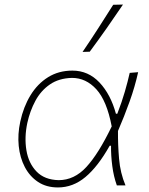

<svg xmlns="http://www.w3.org/2000/svg" viewBox="-20 -814 655 843"><path d="M234.5 9Q183.5 9 147 -15.2Q110.5 -39.5 89 -80.5Q67.5 -121.5 62.2 -173.2Q57 -225 69 -280Q83 -345 113.8 -395.5Q144.5 -446 191 -475Q237.5 -504 298 -504Q367.5 -504 416.8 -451.8Q466 -399.5 489 -314.5H495Q515.5 -367.5 528.2 -411.8Q541 -456 549.5 -494L586.5 -497Q572.5 -433.5 549 -368Q525.5 -302.5 498 -239Q497.5 -178.5 502.8 -116.5Q508 -54.5 531 0H493Q479 -39 473 -85Q467 -131 467.5 -174H461.5Q410 -82.5 355.2 -36.8Q300.5 9 234.5 9ZM237.5 -23Q306 -23 359.2 -80.8Q412.5 -138.5 470.5 -259Q449 -371.5 403.2 -421.8Q357.5 -472 296 -472Q238.5 -470.5 199 -443.2Q159.5 -416 135.5 -371.5Q111.5 -327 100 -274.5Q86.5 -211 96 -154Q105.5 -97 140.5 -60.8Q175.5 -24.5 237.5 -23ZM342.5 -586Q378 -638 411.2 -689.8Q444.5 -741.5 477 -793L520 -794Q484.5 -741.5 448.5 -690.2Q412.5 -639 374 -587Z"/></svg>

Font: Commissioner Flair Thin
Style: Italic
Weight: 100
Italic angle: -12°
Designer: Kostas Bartsokas
Foundry: Kostas Bartsokas
Version: Version 1.000; ttfautohint (v1.8.3)